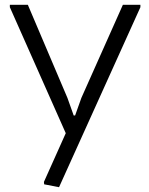

<svg xmlns="http://www.w3.org/2000/svg" viewBox="-20 -560 622 800"><path d="M164 208 163 198 254 -5 21 -530V-540H96L261 -152L287 -79H293L319 -152L492 -540H565V-530L226 220Z"/></svg>

Font: Encode Sans Wide
Style: Light
Weight: 300
Designer: Pablo Impallari, Andres Torresi
Foundry: Pablo Impallari, Andres Torresi
Version: Version 1.000; ttfautohint (v1.00) -l 8 -r 50 -G 200 -x 14 -